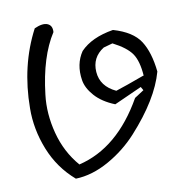

<svg xmlns="http://www.w3.org/2000/svg" viewBox="-72 -680 697 746"><g transform="rotate(-10 276.5 -306.5)"><path d="M478 -307 369 -258Q319 -278 291 -309.5Q263 -341 258 -373Q248 -437 280 -484Q324 -530 410 -544Q486 -522 515 -477Q544 -432 552 -355Q523 -250 415 -131Q365 -76 299 -39Q233 -2 168 0Q103 -56 71 -136.5Q39 -217 40 -300Q41 -468 112 -603Q145 -618 164 -610Q183 -602 181 -576Q125 -489 108 -342Q99 -268 119.5 -189.5Q140 -111 191 -52Q347 -89 449 -269L486 -293ZM382 -309Q420 -321 496 -349L497 -347Q493 -407 472.5 -436.5Q452 -466 399 -493L363 -483Q314 -452 318 -394.5Q322 -337 382 -309Z"/></g></svg>

Font: Tillana
Style: Regular
Weight: 400
Designer: Lipi Raval (Devanagari, Latin), Jonny Pinhorn (Latin)
Foundry: Indian Type Foundry
Version: Version 2.003;PS 1.0;hotconv 1.0.79;makeotf.lib2.5.61930; tt